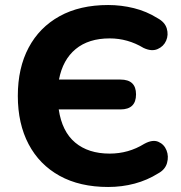

<svg xmlns="http://www.w3.org/2000/svg" viewBox="-20 -735 723 765"><path d="M411 10Q298 10 217.5 -34.5Q137 -79 94 -160.5Q51 -242 51 -353Q51 -464 94 -545Q137 -626 217.5 -670.5Q298 -715 411 -715Q463 -715 513.5 -702.5Q564 -690 607 -663Q637 -647 644.5 -621.5Q652 -596 642 -573Q632 -550 608 -539.5Q584 -529 552 -544Q489 -582 417 -582Q333 -582 281.5 -539.5Q230 -497 215 -418H460Q522 -418 522 -359Q522 -299 460 -299H214Q227 -211 279.5 -167Q332 -123 417 -123Q492 -123 555 -162Q588 -180 611 -170Q634 -160 643.5 -136Q653 -112 645.5 -85.5Q638 -59 610 -44Q567 -17 516.5 -3.5Q466 10 411 10Z"/></svg>

Font: Chiron GoRound TC
Style: Bold
Weight: 700
Designer: Ryoko NISHIZUKA 西塚涼子 (kana, bopomofo & ideographs); Paul D. Hunt (Latin, Greek & Cyrillic); Sandoll Communications 산돌커뮤니
Foundry: Adobe
Version: Version 1.000;hotconv 1.1.1;makeotfexe 2.6.0